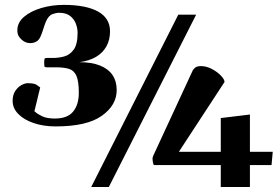

<svg xmlns="http://www.w3.org/2000/svg" viewBox="-20 -752 1117 772"><path d="M203.6 -243.7Q154.8 -243.7 115.5 -257.1Q76.2 -270.5 53.5 -293.7Q30.8 -316.9 30.8 -346.2Q30.8 -370.6 41.5 -386.5Q52.2 -402.3 66.4 -409.9Q80.6 -417.5 90.8 -417.5Q117.7 -417.5 127.2 -410.9Q136.7 -404.3 141.6 -400.4Q138.7 -387.7 137.5 -383.3Q136.2 -378.9 135 -373.5Q133.8 -368.2 130.1 -352.8Q126.5 -337.4 117.7 -302.2Q115.7 -308.1 123 -301Q130.4 -293.9 149.2 -284.7Q168 -275.4 200.7 -275.4Q251.5 -275.4 274.2 -303.5Q296.9 -331.5 296.9 -378.4Q296.9 -424.8 287.4 -446.8Q277.8 -468.8 257.3 -475.1Q236.8 -481.4 204.1 -481.4H168.5Q162.1 -481.4 159.9 -483.2Q157.7 -484.9 157.7 -500Q157.7 -515.6 160.4 -517.3Q163.1 -519 168.5 -519H194.3Q214.4 -519 237.1 -524.7Q259.8 -530.3 275.9 -551.8Q292 -573.2 292 -620.6Q292 -637.2 285.4 -655.8Q278.8 -674.3 262.5 -687.5Q246.1 -700.7 216.3 -700.7Q207 -700.7 191.2 -695.3Q175.3 -689.9 164.1 -664.1Q157.7 -647.5 153.1 -632.3Q148.4 -617.2 143.1 -605.5Q136.7 -590.3 125.5 -584.5Q114.3 -578.6 101.6 -578.6Q82 -578.6 67.1 -592.5Q52.2 -606.4 50.8 -619.1Q50.3 -622.1 50 -624.8Q49.8 -627.4 49.8 -630.4Q49.8 -661.6 76.9 -684.6Q104 -707.5 146.7 -720Q189.5 -732.4 236.3 -732.4Q325.2 -732.4 373.8 -705.8Q422.4 -679.2 422.4 -626Q422.4 -591.3 407.5 -564.9Q392.6 -538.6 365 -522.7Q337.4 -506.8 298.8 -502Q348.6 -502 382.1 -488.5Q415.5 -475.1 432.4 -450.2Q449.2 -425.3 449.2 -389.6Q449.2 -329.1 389.4 -286.4Q329.6 -243.7 203.6 -243.7ZM346.7 0 696.8 -692.9H768.6L417.5 0ZM867.7 0V-88.4H600.1Q596.7 -88.4 595 -98.4Q593.3 -108.4 593.3 -114.7Q593.3 -119.6 596.7 -127L755.4 -469.7Q763.7 -481 771 -483.6Q778.3 -486.3 787.1 -486.3Q810.1 -486.3 832 -474.6Q854 -462.9 868.4 -447.8Q882.8 -432.6 882.8 -422.4L699.2 -141.6H867.7V-277.3L984.9 -291.5V-141.6H1076.7L1071.8 -88.4H984.9V0Z"/></svg>

Font: Gelasio
Style: Regular
Weight: 400
Designer: Eben Sorkin
Foundry: Eben Sorkin
Version: Version 1.008